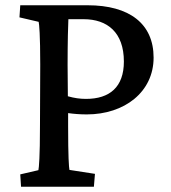

<svg xmlns="http://www.w3.org/2000/svg" viewBox="-20 -710 651 730"><path d="M60 0H337L341 -49L244 -64C242 -74 239 -113 239 -231V-280C260 -277 284 -275 310 -275C453 -275 564 -360 564 -491C564 -620 472 -690 313 -690H57L54 -644L127 -627C129 -619 133 -577 133 -464L132 -231C132 -113 128 -72 126 -63L57 -47ZM237 -464C237 -548 239 -622 240 -637H298C388 -637 451 -587 451 -476C451 -379 397 -334 307 -334C284 -334 263 -337 238 -344Z"/></svg>

Font: TPK Tissa Web Medium
Style: Regular
Weight: 500
Designer: Jacques Le Bailly, Suppakit Chalermlarp | Katatrad Co.,Ltd.
Foundry: Jacques Le Bailly, Cadson Demak Co.,Ltd.
Version: Version 5.000;Glyphs 3.1.2 (3151)